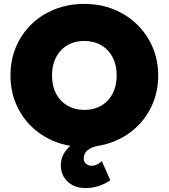

<svg xmlns="http://www.w3.org/2000/svg" viewBox="-20 -735 861 980"><path d="M415.5 225Q361 225 325.8 192.5Q290.5 160 290.5 109.5Q290.5 67.5 315.8 34Q341 0.5 387.2 -21.5Q433.5 -43.5 496 -50.5L484.5 8.5Q445.5 15.5 426.5 32.2Q407.5 49 407.5 72.5Q407.5 90 418.8 100.5Q430 111 448.5 111Q457.5 111 466.5 108Q475.5 105 484 99.8Q492.5 94.5 499.5 87L543 185Q515.5 204.5 482.8 214.8Q450 225 415.5 225ZM410.5 15Q328.5 15 259.5 -12.8Q190.5 -40.5 139.8 -90Q89 -139.5 61.2 -206Q33.5 -272.5 33.5 -350Q33.5 -428 61.2 -494.5Q89 -561 139.8 -610.5Q190.5 -660 259.5 -687.5Q328.5 -715 410.5 -715Q492.5 -715 561.2 -687Q630 -659 680.8 -609Q731.5 -559 759.5 -492.8Q787.5 -426.5 787.5 -350Q787.5 -272.5 759.5 -206Q731.5 -139.5 680.8 -90Q630 -40.5 561.2 -12.8Q492.5 15 410.5 15ZM410.5 -174Q447 -174 477.2 -186.2Q507.5 -198.5 529.5 -221.5Q551.5 -244.5 563.5 -277Q575.5 -309.5 575.5 -350Q575.5 -404 554.5 -443.5Q533.5 -483 496.2 -504.5Q459 -526 410.5 -526Q374 -526 343.8 -513.8Q313.5 -501.5 291.5 -478.5Q269.5 -455.5 257.5 -423Q245.5 -390.5 245.5 -350Q245.5 -296 266.5 -256.5Q287.5 -217 324.8 -195.5Q362 -174 410.5 -174Z"/></svg>

Font: Geologica Cursive Black
Style: Regular
Weight: 900
Designer: Sindre Bremnes, Frode Helland
Foundry: Monokrom Skriftforlag AS
Version: Version 1.010;gftools[0.9.28]